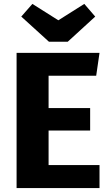

<svg xmlns="http://www.w3.org/2000/svg" viewBox="-20 -964 566 984"><path d="M473 -576H229V-410H442V-295H229V-118H490V0H65V-693H490ZM468 -879 327 -750H231L89 -879L146 -944L279 -860L412 -944Z"/></svg>

Font: Fira Sans BGR
Style: Bold
Weight: 700
Designer: bBox Type GmbH & Carrois Corporate GbR & Edenspiekermann AG
Foundry: bBox Type GmbH & Carrois Corporate GbR & Edenspiekermann AG
Version: Version 4.301